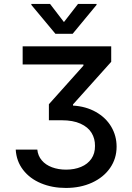

<svg xmlns="http://www.w3.org/2000/svg" viewBox="-20 -765 666 972"><path d="M314.5 93.8Q356.9 93.8 390.4 79.8Q423.8 65.9 442.6 38.8Q461.4 11.7 460.9 -26.4Q461.4 -63 443.6 -92.3Q425.8 -121.6 387.7 -138.9Q349.6 -156.2 292 -156.2H227.5V-237.3L402.3 -432.6V-438.5H94.7V-530.3H543V-452.1L349.6 -236.3V-230.5Q415 -226.6 465.3 -198.2Q515.6 -169.9 543 -123.8Q570.3 -77.6 570.3 -22.5Q570.3 37.6 537.4 85.2Q504.4 132.8 445.8 159.7Q387.2 186.5 313.5 186.5Q244.1 186.5 187.5 162.8Q130.9 139.2 96.9 95Q63 50.8 59.6 -7.8H168.9Q171.9 23.4 191.4 46.6Q210.9 69.8 243.2 81.8Q275.4 93.8 314.5 93.8ZM303.7 -653.3 375 -745.1H468.8V-740.2L347.7 -593.8H260.7L138.7 -740.2V-745.1H233.4Z"/></svg>

Font: Pretendard Std Medium
Style: Regular
Weight: 500
Designer: Base glyphs from Inter by Rasmus Andersson; Hangeul glyphs from Noto Sans CJK(Source Han Sans) by Jang Soo-young and Kan
Foundry: Kil Hyung-jin
Version: Version 1.309